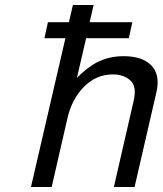

<svg xmlns="http://www.w3.org/2000/svg" viewBox="-20 -749 651 769"><path d="M516 -348Q528 -404 502 -427Q475 -451 432 -451Q366 -451 317 -402Q268 -353 250 -275L187 0H104L242 -596H158L172 -660H256L272 -729H355L339 -660H510L496 -596H325L288 -437Q300 -449 316 -463Q332 -477 352 -490Q377 -506 408 -515Q439 -524 475 -524Q550 -524 586 -487Q622 -450 607 -382L519 0H436Z"/></svg>

Font: Miedinger
Style: Italic
Weight: 400
Italic angle: -13°
Version: Version 001.000